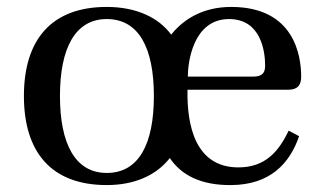

<svg xmlns="http://www.w3.org/2000/svg" viewBox="-20 -522 922 554"><path d="M49 -245C49 -83 128 12 288 12C368 12 431 -16 470 -66C503 -17 559 13 648 12C759 11 816 -50 843 -129L813 -145C785 -87 747 -39 668 -39C544 -39 519 -159 521 -263H809C830 -263 849 -268 849 -301C849 -360 830 -502 647 -502C563 -502 507 -464 474 -422C438 -471 374 -502 288 -502C128 -502 49 -407 49 -245ZM153 -245C153 -383 197 -467 288 -467C381 -467 424 -383 424 -245C424 -107 381 -23 288 -23C197 -23 153 -107 153 -245ZM522 -301C522 -342 537 -467 641 -467C734 -467 745 -372 745 -333C745 -314 739 -301 711 -301Z"/></svg>

Font: Lingua Franca
Style: Regular
Weight: 400
Version: Version 1.19